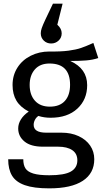

<svg xmlns="http://www.w3.org/2000/svg" viewBox="-20 -822 560 1055"><path d="M520 -503Q490 -493 454 -490Q418 -487 366 -487Q459 -445 459 -354Q459 -275 405 -225Q351 -175 258 -175Q222 -175 191 -185Q179 -177 172 -163.5Q165 -150 165 -136Q165 -93 234 -93H318Q371 -93 412 -74Q453 -55 475.5 -22Q498 11 498 53Q498 130 435 171.5Q372 213 251 213Q166 213 116.5 195.5Q67 178 46 143Q25 108 25 53H108Q108 85 120 103.5Q132 122 163 131.5Q194 141 251 141Q334 141 369.5 120.5Q405 100 405 59Q405 22 377 3Q349 -16 299 -16H216Q149 -16 114.5 -44.5Q80 -73 80 -116Q80 -142 95 -166Q110 -190 138 -209Q92 -233 70.5 -268.5Q49 -304 49 -355Q49 -408 75.5 -450Q102 -492 148.5 -515.5Q195 -539 252 -539Q314 -538 356 -543.5Q398 -549 425.5 -558.5Q453 -568 493 -586ZM143 -355Q143 -301 172 -268.5Q201 -236 254 -236Q308 -236 336.5 -267.5Q365 -299 365 -356Q365 -473 252 -473Q200 -473 171.5 -440.5Q143 -408 143 -355ZM204 -639Q204 -652 209.5 -668Q215 -684 230 -716L271 -802H324L295 -686Q319 -665 319 -639Q319 -615 302 -599Q285 -583 261 -583Q237 -583 220.5 -599Q204 -615 204 -639Z"/></svg>

Font: Fira GO
Style: Regular
Weight: 400
Designer: Carrois Corporate
Foundry: Carrois Corporate GbR
Version: Version 0.300